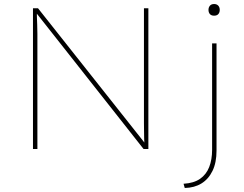

<svg xmlns="http://www.w3.org/2000/svg" viewBox="-20 -741 1216 955"><path d="M144 0V-700H169L703 -26L699 -25Q697 -38 697 -53Q697 -68 696.5 -86.5Q696 -105 696 -128Q696 -151 696 -178.5Q696 -206 696 -241V-700H718V0H694L153 -686H164Q163 -675 163.5 -658Q164 -641 165 -619Q166 -597 166 -572.5Q166 -548 166 -522Q166 -496 166 -470V0ZM899 194 893 173Q944 170 975 148.5Q1006 127 1020.5 90Q1035 53 1035 4V-525H1057V8Q1057 68 1037 109Q1017 150 982 171.5Q947 193 899 194ZM1045 -663Q1031 -663 1024 -671Q1017 -679 1017 -692Q1017 -704 1024 -712.5Q1031 -721 1045 -721Q1058 -721 1065.5 -713Q1073 -705 1073 -692Q1073 -679 1066 -671Q1059 -663 1045 -663Z"/></svg>

Font: Lexend Exa Thin
Style: Regular
Weight: 250
Designer: Bonnie Shaver-Troup, Thomas Jockin
Foundry: Lexend
Version: Version 1.007